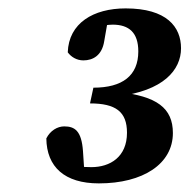

<svg xmlns="http://www.w3.org/2000/svg" viewBox="-20 -837 442 448"><path d="M210.7 -409.1C313.9 -409.1 383.4 -454.6 383.4 -526.6C383.4 -584.6 346.2 -613 254.9 -622.4L252.9 -612C361.7 -624.7 402.4 -674 402.4 -724.4C402.4 -774.2 369.2 -817.4 273.2 -817.4C197.9 -817.4 140.4 -783.1 138.1 -714.9C145.7 -704.4 158.7 -696.1 174.6 -696.1C196.4 -696.1 218 -707.2 223.2 -741.1L233.6 -800.8L192.9 -771C211.1 -776.7 232.9 -779.5 242.8 -779.5C281 -779.5 302.7 -760.9 302.7 -717.1C302.7 -660.5 265.7 -632.4 197.9 -632.4L190 -595.7C250.1 -595.7 276.3 -576.3 276.3 -527.3C276.3 -470.6 236.8 -447 193.1 -447C161.4 -447 147.9 -450.1 134.3 -456L177.5 -425.4L173.6 -484.7C170.2 -532 154.2 -542.1 129.9 -542.1C114 -542.1 97.3 -532.3 88.1 -514.1C88.9 -447.3 131 -409.1 210.7 -409.1Z"/></svg>

Font: Source Serif 4 Variable
Style: Italic
Weight: 400
Italic angle: -12°
Designer: Frank Grießhammer
Foundry: Adobe Systems Incorporated
Version: Version 4.004;hotconv 1.0.116;makeotfexe 2.5.65601